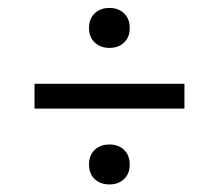

<svg xmlns="http://www.w3.org/2000/svg" viewBox="-20 -628 564 495"><path d="M69 -348V-412H455.5V-348ZM262 -152.5Q239 -152.5 224.2 -166.2Q209.5 -180 209.5 -203.5Q209.5 -227.5 224 -241.5Q238.5 -255.5 262 -255.5Q286 -255.5 300.2 -241.2Q314.5 -227 314.5 -203.5Q314.5 -180.5 300 -166.5Q285.5 -152.5 262 -152.5ZM262 -504.5Q239 -504.5 224.2 -518.5Q209.5 -532.5 209.5 -555.5Q209.5 -579.5 224 -593.5Q238.5 -607.5 262 -607.5Q286 -607.5 300.2 -593.2Q314.5 -579 314.5 -555.5Q314.5 -532.5 300 -518.5Q285.5 -504.5 262 -504.5Z"/></svg>

Font: Encode Sans SemiCondensed
Style: Regular
Weight: 400
Width: 4
Designer: Multiple Designers
Foundry: Impallari Type
Version: Version 3.002